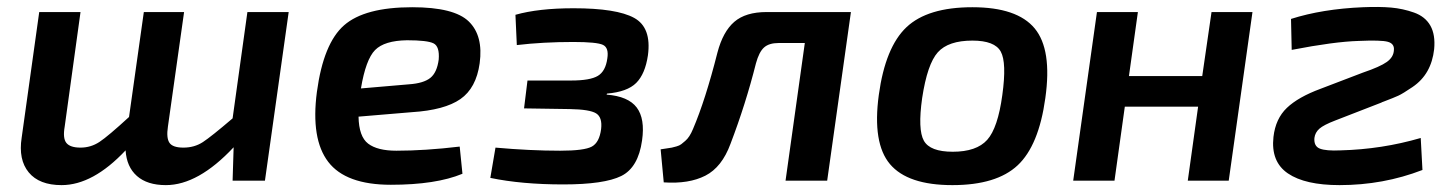

<svg xmlns="http://www.w3.org/2000/svg" viewBox="-20 -525 4227 558"><path d="M819 -490 750 0H656L659 -97Q556 13 462 13Q408 13 378 -13.5Q348 -40 345 -88Q250 13 159 13Q94 13 63.5 -24Q33 -61 43 -125L94 -490H214L168 -157Q162 -123 173 -109.5Q184 -96 214 -96Q244 -96 269 -112.5Q294 -129 355 -185L398 -490H515L468 -157Q463 -124 472.5 -110Q482 -96 513 -96Q545 -96 569.5 -112Q594 -128 656 -181L699 -490Z M1316 -99 1324 -20Q1247 12 1116 12Q985 12 934 -54.5Q883 -121 901 -258Q920 -399 980 -451.5Q1040 -504 1178 -504Q1300 -504 1342.5 -462.5Q1385 -421 1374 -341Q1364 -269 1318 -237Q1272 -205 1177 -199L1022 -186Q1023 -128 1050 -107.5Q1077 -87 1132 -87Q1215 -87 1316 -99ZM1029 -268 1169 -280Q1211 -283 1230.5 -298.5Q1250 -314 1255 -352Q1258 -390 1240 -399Q1222 -408 1163 -408Q1097 -407 1070 -379.5Q1043 -352 1029 -268Z M1482 -394 1478 -482Q1545 -501 1647 -501Q1772 -501 1823 -473Q1874 -445 1863 -364Q1855 -310 1829 -284Q1803 -258 1744 -253L1743 -250Q1806 -245 1830.5 -212.5Q1855 -180 1846 -117Q1835 -38 1785.5 -13.5Q1736 11 1617 11Q1496 11 1405 -8L1420 -96Q1521 -87 1608 -87Q1678 -87 1700 -99Q1722 -111 1727 -150Q1731 -184 1712.5 -195.5Q1694 -207 1636 -208L1503 -210L1513 -291H1640Q1695 -291 1717.5 -304.5Q1740 -318 1745 -355Q1750 -386 1732.5 -394.5Q1715 -403 1646 -403Q1558 -403 1482 -394Z M2453 -490 2384 0H2263L2319 -400H2243Q2215 -400 2200.5 -387Q2186 -374 2177 -341Q2147 -222 2103 -107Q2078 -39 2030 -14.5Q1982 10 1909 5L1900 -91Q1905 -92 1916.5 -93.5Q1928 -95 1932.5 -96Q1937 -97 1946 -99.5Q1955 -102 1960 -106Q1965 -110 1971.5 -115.5Q1978 -121 1983.5 -129.5Q1989 -138 1994 -150Q2030 -234 2065 -372Q2081 -433 2114 -461.5Q2147 -490 2208 -490Z M3018 -240Q2999 -102 2937.5 -44.5Q2876 13 2748 13Q2618 13 2566.5 -48Q2515 -109 2534 -249Q2553 -388 2614.5 -446Q2676 -504 2806 -504Q2936 -504 2987 -442.5Q3038 -381 3018 -240ZM2806 -407Q2736 -407 2705.5 -373Q2675 -339 2660 -240Q2647 -148 2665 -116Q2683 -84 2749 -84Q2818 -84 2849 -118.5Q2880 -153 2893 -249Q2906 -343 2888.5 -375Q2871 -407 2806 -407Z M3620 -490 3551 0H3432L3462 -215H3249L3219 0H3099L3168 -490H3287L3261 -304H3474L3501 -490Z M3734 -380 3732 -470Q3823 -499 3941 -504Q3989 -506 4023 -503Q4057 -500 4089.5 -488.5Q4122 -477 4137 -450.5Q4152 -424 4148 -382Q4144 -346 4128.5 -318.5Q4113 -291 4085 -272Q4057 -253 4044 -247Q4031 -241 4002 -230Q4000 -229 3998 -228.5Q3996 -228 3995 -227L3861 -175Q3827 -162 3814.5 -151Q3802 -140 3800 -124Q3798 -100 3816 -93Q3834 -86 3876 -88Q3996 -91 4109 -124L4114 -31Q4000 13 3873 13Q3773 13 3723 -21Q3673 -55 3681 -127Q3687 -180 3720 -211.5Q3753 -243 3818 -267L3941 -314Q3991 -331 4010.5 -345Q4030 -359 4031 -379Q4033 -398 4013.5 -403.5Q3994 -409 3928 -406Q3858 -404 3734 -380Z"/></svg>

Font: Exo 2.0 Semi Bold
Style: Italic
Weight: 600
Italic angle: -8°
Designer: Natanael Gama
Version: Version 1.001;PS 001.001;hotconv 1.0.70;makeotf.lib2.5.58329